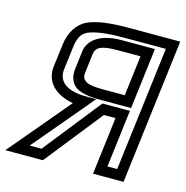

<svg xmlns="http://www.w3.org/2000/svg" viewBox="-124 -771 864 894"><g transform="rotate(15 308.0 -324.5)"><path d="M227 -268 14 -15 -20 25H29H148H161L170 14L381 -252H437L406 0L403 25H428H525H550L553 0L633 -649L636 -674H611H383C298 -674 232 -665 192 -646C148 -626 118 -579 111 -522L97 -410C87 -326 152 -281 227 -268ZM279 -314C197 -314 139 -342 147 -410L161 -522C167 -567 180 -589 208 -602C241 -616 295 -624 377 -624H580L506 -25H459L490 -277L493 -302H468H374H361L352 -291L141 -25H84L294 -274L327 -314H279ZM257 -512C261 -546 286 -560 364 -560H475L451 -366H349C299 -366 272 -371 259 -382C247 -392 243 -402 246 -422L257 -512ZM207 -512 196 -422C192 -390 202 -360 224 -342C245 -325 288 -316 343 -316H470H495L498 -341L528 -585L531 -610H506H370C279 -610 215 -575 207 -512Z"/></g></svg>

Font: Gamestation Text Outline
Style: Italic
Weight: 400
Designer: Jonas Hecksher
Foundry: Jonas Hecksher, Playtypeª, e-types AS
Version: Version 1.003